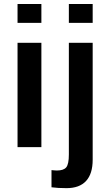

<svg xmlns="http://www.w3.org/2000/svg" viewBox="-20 -745 559 972"><path d="M189.5 -724.6V-629.4H68.8V-724.6ZM189.5 -528.3V0H68.8V-528.3ZM449.2 -724.6V-629.4H328.6V-724.6ZM316.9 207.5Q272 207.5 240.7 203.1V116.2Q247.6 116.7 254.2 117.4Q260.7 118.2 267.6 118.2Q302.2 118.2 315.4 102.1Q328.6 85.9 328.6 37.1V-528.3H449.2V63.5Q449.2 134.8 415.8 171.1Q382.3 207.5 316.9 207.5Z"/></svg>

Font: Arimo SemiBold
Style: Regular
Weight: 600
Designer: Steve Matteson
Foundry: Monotype Imaging Inc.
Version: Version 1.33